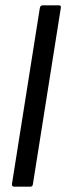

<svg xmlns="http://www.w3.org/2000/svg" viewBox="-20 -703 249 723"><path d="M34 0Q24 0 25 -10L130 -673Q132 -683 141 -683H202Q211 -683 209 -673L104 -10Q103 0 94 0Z"/></svg>

Font: Sofia Sans Condensed Medium
Style: Italic
Weight: 500
Italic angle: -9°
Designer: Botio Nikoltchev, Ani Petrova
Foundry: lettersoup
Version: Version 4.101; ttfautohint (v1.8.4.7-5d5b)